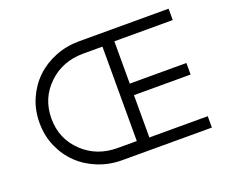

<svg xmlns="http://www.w3.org/2000/svg" viewBox="-112 -856 1222 1032"><g transform="rotate(-20 499.0 -340.0)"><path d="M225 -146Q305 -70 423 -70H533V-610H423Q305 -610 225 -534Q143 -456 143 -340Q143 -224 225 -146ZM425 -680H937V-615H603V-373H927V-307H603V-65H937V0H603H425Q352 0 288 -25.5Q224 -51 177 -96Q130 -141 102.5 -203.5Q75 -266 75 -340Q75 -414 102.5 -476.5Q130 -539 177 -584Q224 -629 288 -654.5Q352 -680 425 -680Z"/></g></svg>

Font: Puffins on Iceburgs
Style: Regular
Weight: 400
Version: Version 1.0